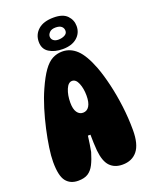

<svg xmlns="http://www.w3.org/2000/svg" viewBox="-172 -1032 879 1128"><g transform="rotate(-20 267.5 -468.5)"><path d="M117 7Q68 7 41.5 -26.5Q15 -60 15 -147Q15 -184 22.5 -235.5Q30 -287 43 -345.5Q56 -404 74 -462.5Q92 -521 114 -570Q143 -635 169.5 -672Q196 -709 224.5 -724Q253 -739 286 -739Q337 -739 376.5 -701.5Q416 -664 450 -575Q469 -524 485 -456.5Q501 -389 510.5 -313.5Q520 -238 520 -163Q520 -75 487 -34Q454 7 394 7Q345 7 316 -23Q287 -53 280 -123Q278 -147 277 -172.5Q276 -198 276 -223Q268 -223 260 -223Q257 -197 253 -172.5Q249 -148 245 -126Q232 -82 217 -52.5Q202 -23 179 -8Q156 7 117 7ZM280 -359Q305 -359 319 -381.5Q333 -404 333 -447Q333 -491 319.5 -524Q306 -557 282 -557Q258 -557 243.5 -522Q229 -487 229 -440Q229 -400 243 -379.5Q257 -359 280 -359ZM296 -751Q245 -751 211 -772.5Q177 -794 177 -839Q177 -885 210.5 -914.5Q244 -944 308 -944Q365 -944 391.5 -916.5Q418 -889 418 -851Q418 -807 385.5 -779Q353 -751 296 -751ZM290 -812Q313 -812 330 -821Q347 -830 347 -847Q347 -864 335 -874.5Q323 -885 298 -885Q273 -885 260.5 -872.5Q248 -860 248 -846Q248 -831 259.5 -821.5Q271 -812 290 -812Z"/></g></svg>

Font: DynaPuff Condensed
Style: Bold
Weight: 700
Width: 3
Designer: Toshi Omagari, Jennifer Daniel
Foundry: Google Fonts
Version: Version 2.000; ttfautohint (v1.8.4.7-5d5b)